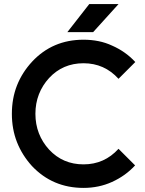

<svg xmlns="http://www.w3.org/2000/svg" viewBox="-20 -906 708 938"><path d="M309 -749H435L559 -886H416ZM388 -712Q237 -712 137 -605Q88 -552 63 -488.5Q38 -425 38 -350Q38 -275 63 -211.5Q88 -148 136 -95Q237 12 388 12Q463 12 527 -17Q560 -32 588 -52Q616 -72 640 -98L559 -179Q490 -103 388 -103Q287 -103 220 -175Q187 -211 170 -255Q153 -299 153 -350Q153 -401 170 -445Q187 -489 220 -525Q287 -597 388 -597Q490 -597 559 -521L641 -603Q617 -629 588.5 -649Q560 -669 528 -683Q496 -698 461 -705Q426 -712 388 -712Z"/></svg>

Font: Unageo
Style: SemiBold
Weight: 600
Designer: Richard Sepsi
Foundry: Richard Sepsi
Version: Version 2.000